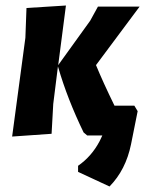

<svg xmlns="http://www.w3.org/2000/svg" viewBox="-20 -491 545 696"><path d="M24 4 72 -354 76 -462 219 -471 191 -255 307 -416 335 -467H486L328 -255Q353 -194 395 -108H467L479 -88L455 32Q436 125 377 185L263 132V110Q312 76 341 21L351 0H296L283 -11Q224 -133 191 -247L190 -250L173 -114L167 -6Z"/></svg>

Font: Alegreya Sans SC ExtraBold
Style: Italic
Weight: 800
Italic angle: -7°
Designer: Juan Pablo del Peral
Foundry: Huerta Tipografica
Version: Version 2.007